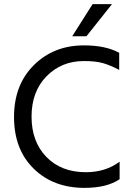

<svg xmlns="http://www.w3.org/2000/svg" viewBox="-20 -903 642 931"><path d="M399 -727H330L429 -883H523ZM390 8Q238 8 143 -85.5Q48 -179 48 -335.5Q48 -492 144.5 -587.5Q241 -683 387 -683Q492 -683 558 -647V-564Q514 -587 479 -597Q444 -607 387 -607Q278 -607 205.5 -533Q133 -459 133 -337.5Q133 -216 205 -142Q277 -68 396 -68Q492 -68 560 -119V-34Q498 8 390 8Z"/></svg>

Font: Hind Jalandhar
Style: Regular
Weight: 400
Designer: Namrata Goyal
Foundry: Indian Type Foundry
Version: Version 0.702;PS 1.0;hotconv 1.0.81;makeotf.lib2.5.63406